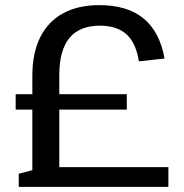

<svg xmlns="http://www.w3.org/2000/svg" viewBox="-20 -728 717 748"><path d="M106 -433Q106 -521 136.5 -582.5Q167 -644 225.5 -676Q284 -708 367 -708Q477 -708 540 -655.5Q603 -603 621 -500L521 -489Q510 -561 472.5 -594.5Q435 -628 369 -628Q290 -628 250.5 -580Q211 -532 211 -435V0H106ZM53 -51 109 -66 167 -77H636V0H53ZM41 -361H474V-301H41Z"/></svg>

Font: Pathway Extreme Medium
Style: Regular
Weight: 500
Designer: Eduardo Rodriguez Tunni
Foundry: Eduardo Rodriguez Tunni
Version: Version 1.001;gftools[0.9.26]